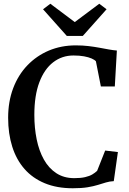

<svg xmlns="http://www.w3.org/2000/svg" viewBox="-20 -995 692 1026"><path d="M369 11Q284 11 219.2 -15.8Q154.5 -42.5 111 -92Q67.5 -141.5 45.5 -211Q23.5 -280.5 23.5 -365.5Q23.5 -452.5 50.5 -523.8Q77.5 -595 126.5 -646Q175.5 -697 241.2 -724.8Q307 -752.5 385 -752.5Q421.5 -752.5 452.8 -748.8Q484 -745 511 -740Q538 -735 561.2 -730.8Q584.5 -726.5 604.5 -725L593.5 -533H519L492.5 -667.5Q485.5 -675.5 469.5 -682.5Q453.5 -689.5 429.2 -694Q405 -698.5 372.5 -698.5Q311.5 -698.5 264.2 -662.2Q217 -626 190.2 -555.2Q163.5 -484.5 163.5 -381Q163.5 -311.5 176 -250.2Q188.5 -189 214.5 -142.5Q240.5 -96 281 -69.5Q321.5 -43 377 -43Q411.5 -43 435 -48.5Q458.5 -54 473.5 -63Q488.5 -72 499 -82L542 -190.5L610 -182.5L588 -27Q566 -26 546.2 -20Q526.5 -14 503 -6.8Q479.5 0.5 447.5 5.8Q415.5 11 369 11ZM337 -803 210 -945.5 249 -975 379.5 -877 510.5 -975 549.5 -945.5 422.5 -803Z"/></svg>

Font: Merriweather 36pt SemiBold
Style: Regular
Weight: 600
Version: Version 2.100